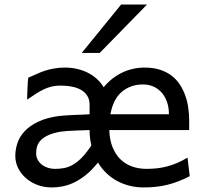

<svg xmlns="http://www.w3.org/2000/svg" viewBox="-20 -801 892 833"><path d="M600.6 -434.6Q546.9 -434.6 509 -403.1Q471.2 -371.6 459 -305.2H712.9Q712.9 -336.4 703.9 -360.6Q694.8 -384.8 679.4 -401.4Q664.1 -418 643.8 -426.3Q623.5 -434.6 600.6 -434.6ZM368.7 -236.8Q359.4 -236.3 342.8 -235.8Q326.2 -235.4 307.6 -234.6Q289.1 -233.9 271.2 -232.7Q253.4 -231.4 241.7 -229.5Q210.9 -224.1 190.9 -215.1Q170.9 -206.1 158.7 -194.3Q146.5 -182.6 141.6 -168Q136.7 -153.3 136.7 -136.7Q136.7 -122.1 142.8 -109.6Q148.9 -97.2 159.9 -88.1Q170.9 -79.1 186 -73.7Q201.2 -68.4 219.7 -68.4Q238.3 -68.4 256.3 -71.5Q274.4 -74.7 292.5 -84.2Q310.5 -93.8 329.3 -111.6Q348.1 -129.4 368.7 -158.7Q371.1 -161.6 373 -164.3Q375 -167 376 -170.9Q372.6 -186 370.6 -202.6Q368.7 -219.2 368.7 -236.8ZM607.9 -507.8Q645.5 -507.8 674.6 -498.3Q703.6 -488.8 725.1 -472.2Q746.6 -455.6 761 -433.1Q775.4 -410.6 784.4 -384.8Q793.5 -358.9 797.1 -331.1Q800.8 -303.2 800.8 -275.9V-236.8H454.1Q455.6 -193.8 468.5 -162.1Q481.4 -130.4 502.9 -109.6Q524.4 -88.9 553.2 -78.6Q582 -68.4 615.2 -68.4Q638.7 -68.4 661.1 -70.8Q683.6 -73.2 705.6 -79.1Q727.5 -85 749.3 -94.2Q771 -103.5 793.5 -117.2L803.2 -36.6Q777.3 -23.4 753.4 -14.2Q729.5 -4.9 705.3 1Q681.2 6.8 656.2 9.5Q631.3 12.2 603 12.2Q572.8 12.2 544.2 5.4Q515.6 -1.5 490 -14.9Q464.4 -28.3 442.9 -48.6Q421.4 -68.8 405.3 -95.7Q399.9 -89.4 394.3 -83.3Q388.7 -77.1 383.3 -70.8Q361.8 -47.9 339.6 -32Q317.4 -16.1 295.2 -6.3Q272.9 3.4 250.2 7.8Q227.5 12.2 205.1 12.2Q170.4 12.2 141.4 1Q112.3 -10.3 91.3 -29.1Q70.3 -47.9 58.3 -72.5Q46.4 -97.2 46.4 -124.5Q46.4 -152.3 55.7 -180.2Q64.9 -208 86.9 -231.7Q108.9 -255.4 145.5 -272.9Q182.1 -290.5 236.8 -297.9Q249.5 -299.3 268.8 -300.5Q288.1 -301.8 307.9 -302.5Q327.6 -303.2 344.5 -304Q361.3 -304.7 368.7 -305.2V-346.7Q368.7 -368.7 359.1 -384.5Q349.6 -400.4 332.8 -410.4Q315.9 -420.4 292.5 -425Q269 -429.7 241.7 -429.7Q222.2 -429.7 205.3 -425.8Q188.5 -421.9 171.6 -414.1Q154.8 -406.2 137 -395Q119.1 -383.8 97.7 -368.7Q97.7 -376.5 98.1 -389.4Q98.6 -402.3 99.1 -416.3Q99.6 -430.2 100.6 -443.1Q101.6 -456.1 102.5 -463.9Q121.6 -471.7 138.7 -479.7Q155.8 -487.8 174.3 -493.9Q192.9 -500 214.4 -503.9Q235.8 -507.8 263.7 -507.8Q288.6 -507.8 312.7 -502.4Q336.9 -497.1 358.6 -486.6Q380.4 -476.1 398.7 -460Q417 -443.8 429.7 -422.4Q462.9 -462.9 508.8 -485.4Q554.7 -507.8 607.9 -507.8ZM617.7 -781.2 412.6 -571.3H334.5L505.4 -781.2Z"/></svg>

Font: Andika Eur
Style: Regular
Weight: 400
Designer: Victor Gaultney, Annie Olsen, Julie Remington, Don Collingsworth, Eric Hays, Becca Hirsbrunner
Foundry: SIL International
Version: Version 5.000